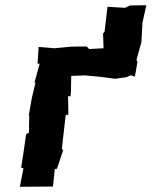

<svg xmlns="http://www.w3.org/2000/svg" viewBox="-20 -709 581 736"><path d="M497 -415 507 -472 503 -479 522 -547 526 -618 525 -617 541 -689 478 -688 460 -679 392 -683 381 -588 375 -580 377 -524 322 -521 312 -531 250 -530 189 -524 128 -529 124 -465H132L112 -392H116L102 -333L90 -265L92 -267L91 -201L80 -194L71 -130L61 -66L70 -64L56 7L183 6L190 -61L198 -62L197 -58L222 -133L217 -138L232 -269H242L241 -341L250 -339L252 -356L253 -418L305 -420L370 -414L421 -407L464 -413L481 -420L478 -422Z"/></svg>

Font: Asimov Print
Style: DIt
Weight: 250
Width: 0
Designer: Google
Version: Version 2.000980: 2014